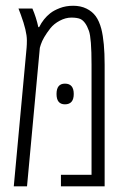

<svg xmlns="http://www.w3.org/2000/svg" viewBox="-20 -660 459 680"><path d="M338.9 -557.6Q350.6 -511.2 350.6 -431.2V0H195.8V-41H304.2V-431.2Q304.2 -524.9 294.9 -550.8Q283.2 -584 264.6 -592.8Q252.9 -597.7 232.7 -597.7Q212.4 -597.7 191.7 -586.7Q170.9 -575.7 158.2 -559.6Q132.3 -526.4 124.5 -502L121.1 -490.7L75.7 0H28.8L74.2 -490.7Q75.2 -502 75.2 -517.1Q75.2 -549.8 53.7 -607.9L45.4 -629.9H94.7Q108.4 -598.1 115.7 -564H118.7Q133.8 -594.2 158.2 -613.3Q170.4 -623 191.7 -631.3Q212.9 -639.6 239.3 -639.6Q265.6 -639.6 286.1 -629.6Q306.6 -619.6 319.1 -602.5Q331.5 -585.4 338.9 -557.6ZM210 -363.8Q241.2 -363.8 241.2 -327.1Q241.2 -290.5 210 -290.5Q180.2 -290.5 180.2 -327.1Q180.2 -363.8 210 -363.8Z"/></svg>

Font: Open Sans Hebrew Condensed Light
Style: Regular
Weight: 300
Width: 3
Foundry: Ascender Corporation, Yanek Iontef
Version: Version 2.001;PS 002.001;hotconv 1.0.70;makeotf.lib2.5.58329